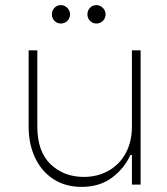

<svg xmlns="http://www.w3.org/2000/svg" viewBox="-20 -722 652 751"><path d="M530 0H496V-116H490Q467 -64 418.5 -27.5Q370 9 299 9Q236 9 189.5 -21Q143 -51 117.5 -104.5Q92 -158 92 -227V-525H126V-227Q126 -129 178 -79.5Q230 -30 308 -30Q362 -30 405 -54.5Q448 -79 472 -123.5Q496 -168 496 -227V-525H530ZM322 -666Q322 -681 332 -691.5Q342 -702 357 -702Q372 -702 382.5 -691Q393 -680 393 -666Q393 -651 382.5 -640.5Q372 -630 357 -630Q342 -630 332 -640.5Q322 -651 322 -666ZM183 -666Q183 -681 193 -691.5Q203 -702 218 -702Q233 -702 243.5 -691Q254 -680 254 -666Q254 -651 243.5 -640.5Q233 -630 218 -630Q203 -630 193 -640.5Q183 -651 183 -666Z"/></svg>

Font: Be Vietnam Thin
Style: Regular
Weight: 100
Designer: Gabriel Lam
Foundry: TypeRant
Version: Version 4.000